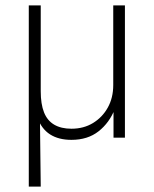

<svg xmlns="http://www.w3.org/2000/svg" viewBox="-20 -507 568 707"><path d="M86 180V-487H130V-171Q130 -124 142 -93.5Q154 -63 179.5 -48Q205 -33 243 -33Q288 -33 322.5 -54Q357 -75 377 -111Q397 -147 397 -194V-487H440V0H398V-106H403Q383 -55 343 -23.5Q303 8 243 8Q196 8 164.5 -12Q133 -32 117 -75H127L130 180Z"/></svg>

Font: Nunito Sans 10pt SemiCondensed ExtraLight
Style: Regular
Weight: 250
Width: 4
Designer: Vernon Adams
Foundry: Vernon Adams
Version: Version 3.101;gftools[0.9.27]